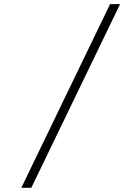

<svg xmlns="http://www.w3.org/2000/svg" viewBox="-20 -806 626 919"><path d="M82 92.8H129.9L554.7 -786.1H506.8Z"/></svg>

Font: Cascadia Code PL ExtraLight
Style: Regular
Weight: 200
Monospace: yes
Designer: Aaron Bell
Foundry: Saja Typeworks
Version: Version 2404.023